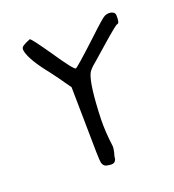

<svg xmlns="http://www.w3.org/2000/svg" viewBox="-96 -643 570 629"><g transform="rotate(-20 189.0 -328.5)"><path d="M60.5 -560.5Q73.2 -566.4 76.2 -567.4Q81.1 -567.4 127 -501Q177.7 -425.8 185.5 -425.8Q190.4 -425.8 273.4 -502.9Q325.2 -551.8 334 -555.7Q347.7 -561.5 358.9 -557.6Q370.1 -553.7 370.1 -543.9Q371.1 -515.6 362.3 -515.6Q357.4 -515.6 301.8 -466.8Q276.4 -444.3 253.9 -424.8Q230.5 -406.2 225.6 -394.5Q210 -360.4 206.1 -241.2Q205.1 -198.2 211.9 -146.5Q212.9 -138.7 209 -123Q205.1 -110.4 205.1 -105.5Q205.1 -100.6 200.2 -94.7Q194.3 -88.9 181.6 -90.8Q169.9 -91.8 165 -95.2Q160.2 -98.6 157.2 -107.4Q154.3 -116.2 153.3 -245.1L151.4 -373L136.7 -393.6Q125 -411.1 100.6 -443.4Q52.7 -502.9 44.9 -536.1Q43 -545.9 45.9 -550.3Q48.8 -554.7 60.5 -560.5Z"/></g></svg>

Font: JasonHandwriting3
Style: Regular
Weight: 400
Version: Version 1.24.9